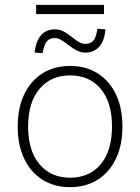

<svg xmlns="http://www.w3.org/2000/svg" viewBox="-20 -764 578 792"><path d="M269 8Q203 8 154.5 -23Q106 -54 79.5 -110Q53 -166 53 -242Q53 -318 79.5 -374Q106 -430 154.5 -461Q203 -492 269 -492Q335 -492 383.5 -461Q432 -430 458.5 -374Q485 -318 485 -242Q485 -166 458.5 -110Q432 -54 383.5 -23Q335 8 269 8ZM269 -31Q349 -31 395.5 -86.5Q442 -142 442 -242Q442 -342 395.5 -397.5Q349 -453 269 -453Q190 -453 143 -397.5Q96 -342 96 -242Q96 -142 143 -86.5Q190 -31 269 -31ZM129 -706V-744H409V-706ZM156 -545 123 -547Q126 -579 137 -600.5Q148 -622 165.5 -632.5Q183 -643 206 -643Q223 -643 239.5 -635.5Q256 -628 278 -610Q297 -595 308.5 -589Q320 -583 332 -583Q355 -583 366 -597.5Q377 -612 382 -645L415 -643Q411 -595 389 -571Q367 -547 333 -547Q315 -547 298.5 -555Q282 -563 260 -580Q242 -594 230 -600.5Q218 -607 206 -607Q184 -607 172.5 -592.5Q161 -578 156 -545Z"/></svg>

Font: Nunito Sans 12pt ExtraLight
Style: Regular
Weight: 200
Designer: Vernon Adams
Foundry: Vernon Adams
Version: Version 3.101;gftools[0.9.27]